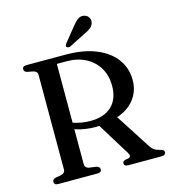

<svg xmlns="http://www.w3.org/2000/svg" viewBox="-127 -990 968 1092"><g transform="rotate(-15 357.0 -444.0)"><path d="M642 -462Q642 -413 620.5 -373.5Q599 -334 559.5 -307.8Q520 -281.5 466.5 -271.5Q449.5 -269 434.2 -265.8Q419 -262.5 403.8 -260.2Q388.5 -258 370.5 -258Q339 -258 309.5 -262.5Q280 -267 255.5 -275.2Q231 -283.5 213 -295L217 -332Q232 -322 253.2 -314.5Q274.5 -307 300 -303Q325.5 -299 352 -299Q431 -299 475.8 -341Q520.5 -383 520.5 -461.5Q520.5 -520 494.2 -565Q468 -610 419.8 -636Q371.5 -662 305 -662H249V-71.5Q249 -60.5 254.8 -54Q260.5 -47.5 272 -44.5L316.5 -38.5Q327 -35 331 -30.2Q335 -25.5 335 -18Q335 0 311 0H80.5Q67.5 0 61.8 -5Q56 -10 56 -18Q56 -33.5 75 -38.5L108 -44.5Q120 -47.5 126.2 -54Q132.5 -60.5 132.5 -71.5V-628.5Q132.5 -639.5 126.2 -646Q120 -652.5 108 -655.5L75 -661.5Q56 -666.5 56 -682Q56 -690.5 61.8 -695.2Q67.5 -700 80.5 -700H309Q416 -700 490.2 -669.2Q564.5 -638.5 603.2 -584.8Q642 -531 642 -462ZM381 -275.5 496.5 -289 635 -74Q644 -60 655 -51.8Q666 -43.5 685 -39Q702.5 -35 708 -30.2Q713.5 -25.5 713.5 -18Q713.5 -10 707 -5Q700.5 0 688 0H492.5Q468 0 468 -18Q468 -23.5 471.8 -27.5Q475.5 -31.5 483 -34L502 -37.5Q513.5 -41 515 -48.2Q516.5 -55.5 509 -68ZM397.5 -843Q415.5 -866 432 -878.5Q448.5 -891 469.5 -886.5Q488 -882 496.5 -867.8Q505 -853.5 501 -838.5Q497 -820 482.8 -808.5Q468.5 -797 445.5 -787L349 -738Q344 -735.5 337.8 -736Q331.5 -736.5 327.5 -740.5Q323.5 -745 325.5 -750.2Q327.5 -755.5 331 -760.5Z"/></g></svg>

Font: Fraunces 12pt
Style: Regular
Weight: 400
Version: Version 1.000;[b76b70a41]